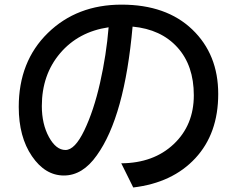

<svg xmlns="http://www.w3.org/2000/svg" viewBox="-20 -789 1040 845"><path d="M62.5 -318.4Q62.5 -518.6 190.4 -643.6Q318.4 -768.6 515.1 -768.6Q711.9 -768.6 826.2 -659.2Q940.4 -549.8 940.4 -375.5Q940.4 -201.2 839.8 -92.8Q739.3 15.6 566.4 36.1L513.7 -70.3Q656.2 -71.3 744.6 -154.8Q833 -238.3 833 -369.6Q833 -501 760.7 -580.6Q688.5 -660.2 563.5 -671.9Q528.3 -275.4 406.2 -105.5Q343.8 -16.6 261.2 -16.6Q178.7 -16.6 120.6 -101.6Q62.5 -186.5 62.5 -318.4ZM164.1 -322.3Q164.1 -243.2 195.3 -186Q226.6 -128.9 268.1 -128.9Q309.6 -128.9 351.1 -215.3Q392.6 -301.8 420.4 -424.8Q448.2 -547.9 458 -668.9Q325.2 -649.4 244.6 -554.7Q164.1 -460 164.1 -322.3Z"/></svg>

Font: GenEi M Gothic v2 Medium
Style: Regular
Weight: 500
Version: Version 2.0